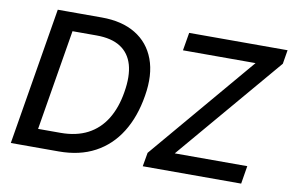

<svg xmlns="http://www.w3.org/2000/svg" viewBox="-76 -865 1524 1002"><g transform="rotate(10 686.0 -364.0)"><path d="M287.6 0H90.3L106 -97.2H279.8Q363.3 -97.2 423.3 -128.4Q483.4 -159.7 520.5 -219.7Q557.6 -279.8 571.3 -364.7Q585.9 -450.7 569.1 -509.8Q552.2 -568.8 504.4 -599.6Q456.5 -630.4 377 -630.4H190.9L207.5 -727.5H387.7Q495.1 -727.5 567.1 -683.8Q639.2 -640.1 669.4 -558.8Q699.7 -477.5 680.7 -364.3Q662.1 -250 611.1 -168.5Q560.1 -86.9 479 -43.5Q397.9 0 287.6 0ZM265.6 -727.5 145 0H33.7L154.3 -727.5ZM732.9 0 745.6 -73.2 1219.2 -632.3H834.5L850.6 -727.5H1372.1L1359.9 -653.8L885.7 -95.2H1270L1254.4 0Z"/></g></svg>

Font: Inter 16pt Medium
Style: Italic
Weight: 500
Italic angle: -9.3988°
Version: Version 4.001;git-66647c0bb